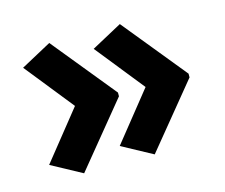

<svg xmlns="http://www.w3.org/2000/svg" viewBox="-73 -598 761 649"><g transform="rotate(-15 307.5 -274.0)"><path d="M575 -267 394 -46 287 -104 423 -274 287 -444 394 -502 575 -280ZM328 -267 147 -46 40 -104 176 -274 40 -444 147 -502 328 -280Z"/></g></svg>

Font: Noto Sans Ol Chiki
Style: Bold
Weight: 700
Designer: Monotype Design Team, Lewis McGuffie
Foundry: Monotype Imaging Inc.
Version: Version 2.003; ttfautohint (v1.8.4.7-5d5b)